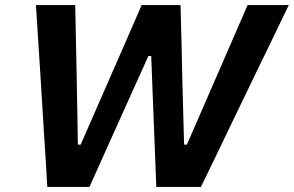

<svg xmlns="http://www.w3.org/2000/svg" viewBox="-20 -733 1152 753"><path d="M165.5 0Q162.5 -53 158.8 -113Q155 -173 151.5 -226L138 -447Q134 -507.5 129.5 -578.8Q125 -650 121 -713H275Q276.5 -643.5 278 -566.5Q279.5 -489.5 281 -419.5L285.5 -166H296.5L410 -425.5Q439 -491.5 472.8 -568.8Q506.5 -646 535.5 -713H688Q690 -642.5 691.8 -568Q693.5 -493.5 695 -423.5L702 -166H713L825.5 -424.5Q855 -492.5 888.2 -568.5Q921.5 -644.5 951 -713H1112.5Q1082 -649.5 1048 -579.2Q1014 -509 985.5 -450.5L877 -225.5Q851.5 -172 822.2 -111.5Q793 -51 768 0H593Q590.5 -64 587.8 -135Q585 -206 582.5 -269.5L573 -513.5H562L452 -269.5Q424 -207 391.5 -135Q359 -63 331 0Z"/></svg>

Font: Commissioner SemiBold
Style: Italic
Weight: 600
Italic angle: -12°
Designer: Kostas Bartsokas
Foundry: Kostas Bartsokas
Version: Version 1.000; ttfautohint (v1.8.3)